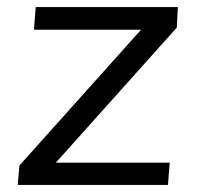

<svg xmlns="http://www.w3.org/2000/svg" viewBox="-20 -523 558 543"><path d="M483 -503 480 -445 138 -63H460L455 0H30L35 -55L379 -439H76L81 -503Z"/></svg>

Font: PRinguin Sans
Style: Italic
Weight: 400
Designer: Vernon Adams
Foundry: Vernon Adams
Version: ""